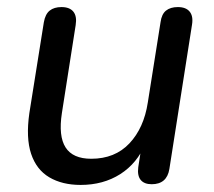

<svg xmlns="http://www.w3.org/2000/svg" viewBox="-20 -514 605 543"><path d="M208 9Q156 9 119.5 -12.5Q83 -34 68 -79Q53 -124 63 -194L104 -451Q108 -474 120.5 -484Q133 -494 154 -494Q177 -494 187.5 -481Q198 -468 194 -443L155 -194Q145 -129 165.5 -97Q186 -65 238 -65Q305 -65 346 -108.5Q387 -152 398 -224L434 -451Q437 -474 449.5 -484Q462 -494 483 -494Q506 -494 516.5 -481Q527 -468 523 -444L459 -36Q452 7 409 7Q388 7 378 -5Q368 -17 371 -41L384 -125L392 -109Q368 -52 320 -21.5Q272 9 208 9Z"/></svg>

Font: Nunito Medium
Style: Italic
Weight: 500
Designer: Vernon Adams
Foundry: Vernon Adams
Version: Version 3.601